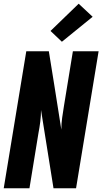

<svg xmlns="http://www.w3.org/2000/svg" viewBox="-20 -1010 549 1030"><path d="M0 0 121 -735H242L271 -555L309 -315Q309 -347 313.5 -378.5Q318 -410 323 -441L371 -735H509L388 0H267L200 -420Q200 -388 196 -356.5Q192 -325 186 -294L138 0ZM312 -786 251 -844 402 -990 477 -920Z"/></svg>

Font: Iosevka Heavy
Style: Italic
Weight: 900
Italic angle: -9°
Monospace: yes
Designer: Belleve Invis
Foundry: Belleve Invis
Version: Version 32.5.0; ttfautohint (v1.8.4)